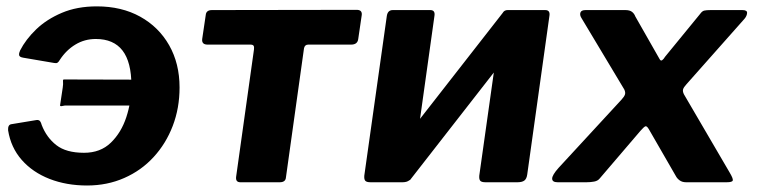

<svg xmlns="http://www.w3.org/2000/svg" viewBox="-20 -561 2331 591"><path d="M247.9 10Q184.7 10 132.5 -10.3Q80.3 -30.7 46.8 -68.9Q13.3 -107.1 4.9 -160.1Q4 -176.7 14.3 -178.6L90.6 -191.2Q97.2 -192.5 101.2 -189.9Q105.3 -187.3 108.4 -176.2Q123.3 -137.7 153.5 -114.2Q183.6 -90.7 238.7 -90.7Q289.2 -90.7 321.2 -121.8Q353.3 -152.9 368.9 -200.6Q384.5 -248.4 384.5 -297.9Q384.5 -369.9 357.1 -405.5Q329.7 -441 274.9 -441Q240.4 -441 212.2 -423.9Q183.9 -406.9 164.3 -377Q160.6 -370.4 157.1 -368.1Q153.6 -365.8 147 -367.1L51.5 -383.4Q39.5 -385.4 38.8 -391.5Q38.1 -397.5 41.8 -405.5Q59.1 -439.5 91.3 -470.6Q123.5 -501.6 170.4 -521.5Q217.2 -541.4 278 -541.4Q354.3 -541.4 411.5 -509.7Q468.7 -478 500.7 -421.7Q532.7 -365.4 532.7 -291.6Q532.7 -228.2 511.7 -173.4Q490.7 -118.6 452.7 -77.4Q414.8 -36.1 362.4 -13.1Q310 10 247.9 10ZM164.8 -236.2 173.1 -291.4Q174.8 -302.8 174 -309.6Q173.2 -316.4 176.5 -316.4L445.8 -315.7L434.1 -236.2H189.8Q179.4 -236.9 172.6 -234.9Q165.8 -232.9 164.8 -236.2Z M1060.8 -423.7H928.8Q918.2 -423.7 915.8 -412.5L860.2 -15.3Q859.2 0 841.1 0H719.8Q704.5 0 706.9 -17.4L761.8 -408.9Q762.8 -416.5 760.6 -420.1Q758.4 -423.7 750.8 -423.7H618.9Q600.3 -423.7 602.4 -441.1L613.3 -514.7Q614.6 -530 632.4 -530L1077.9 -530.7Q1094.9 -530.7 1093.6 -515.4L1082.7 -441.1Q1080.6 -423.7 1060.8 -423.7Z M1317.4 -512.9 1249 -24.1Q1245.8 0 1219.1 0H1120.6Q1107.9 0 1104.1 -4.9Q1100.4 -9.7 1101.4 -20.7L1170.5 -510.7Q1172.9 -530 1189.1 -530H1304.4Q1319.8 -530 1317.4 -512.9ZM1671.3 -512.9 1602.9 -24.1Q1601.1 -10.7 1594.2 -5.4Q1587.2 0 1572.8 0H1474.5Q1461.8 0 1458 -4.9Q1454.3 -9.7 1455.3 -20.7L1524.4 -510.7Q1526.8 -530 1543 -530H1658.3Q1673.7 -530 1671.3 -512.9ZM1528.5 -522.7 1602.4 -469.1 1241.7 -6.3 1168.1 -60.9Z M2225.8 -30.2Q2237.2 -11.1 2235.6 -5.6Q2234.1 0 2217 0H2091.7Q2079.9 0 2071.9 -5.9Q2063.9 -11.8 2060.1 -19.5L1977.4 -163Q1970.8 -174.4 1966 -172Q1961.3 -169.6 1951.3 -158.2L1826.1 -11.8Q1820.1 -4.1 1808.9 -2.1Q1797.7 0 1785.6 0H1696.4Q1679.8 0 1679.6 -11Q1679.5 -22 1699.3 -44.2L1893.1 -254.3Q1901.6 -263.6 1903.7 -270.1Q1905.8 -276.6 1901.6 -285.6L1769.3 -506.3Q1764 -515 1766.7 -522.5Q1769.3 -530 1782.6 -530H1904.8Q1918.3 -530 1925.3 -524.6Q1932.3 -519.2 1935.5 -510.5L2010.5 -378.8Q2013.9 -372.7 2018.2 -375.7Q2022.6 -378.7 2027.3 -386.5L2135.1 -518.2Q2141.3 -526.9 2147.8 -528.4Q2154.2 -530 2167.7 -530H2265.3Q2280.3 -530 2279.6 -520.9Q2279 -511.9 2271.7 -503.2L2092.8 -301.4Q2084.5 -292.4 2082.6 -286.1Q2080.8 -279.8 2085.2 -270.8L2225.8 -30.2Z"/></svg>

Font: Libre Franklin Thin
Style: Italic
Weight: 100
Italic angle: -8°
Designer: Pablo Impallari, Rodrigo Fuenzalida, Nhung Nguyen
Foundry: Impallari Type
Version: Version 3.000